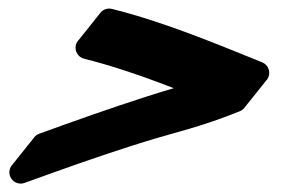

<svg xmlns="http://www.w3.org/2000/svg" viewBox="-20 -575 706 451"><path d="M559.1 -328.1C560.3 -329.3 561.4 -330.7 562.3 -332.2C563.5 -333.4 564.6 -334.8 565.6 -336.3C566.8 -337.5 567.9 -338.9 568.9 -340.4C570.1 -341.6 571.2 -343 572.1 -344.4C573.4 -345.7 574.5 -347 575.4 -348.5C576.6 -349.8 577.7 -351.1 578.7 -352.6C579.9 -353.9 581 -355.2 582 -356.7C583.2 -358 584.3 -359.3 585.2 -360.8C586.4 -362 587.5 -363.4 588.5 -364.9C589.7 -366.1 590.8 -367.5 591.8 -369C593 -370.2 594.1 -371.6 595 -373.1C596.3 -374.3 597.4 -375.7 598.3 -377.2C599.5 -378.4 600.6 -379.8 601.6 -381.3C602.8 -382.5 603.9 -383.9 604.9 -385.3C607.2 -387.8 609.2 -390.6 610.5 -393.9C616 -407.6 609.4 -423.1 595.8 -428.6C481.3 -474.7 365.8 -523.4 242.9 -554.1L242.8 -554.1C231.5 -556.9 220.2 -552 214.2 -542.8C213 -541.5 211.9 -540.1 210.9 -538.7C209.7 -537.4 208.6 -536.1 207.6 -534.6C206.4 -533.3 205.3 -532 204.4 -530.5C203.1 -529.2 202 -527.9 201.1 -526.4C199.9 -525.1 198.8 -523.8 197.8 -522.3C196.6 -521.1 195.5 -519.7 194.5 -518.2C193.3 -517 192.2 -515.6 191.3 -514.1C190 -512.9 189 -511.5 188 -510C186.8 -508.8 185.7 -507.4 184.7 -505.9C183.5 -504.7 182.4 -503.3 181.4 -501.8C180.2 -500.6 179.1 -499.2 178.2 -497.8C177 -496.5 175.9 -495.2 174.9 -493.7C173.7 -492.4 172.6 -491.1 171.6 -489.6C170.4 -488.3 169.3 -487 168.4 -485.5C167.1 -484.2 166.1 -482.9 165.1 -481.4C161.9 -478.1 159.4 -474 158.2 -469.3C154.7 -455 163.4 -440.5 177.6 -437L177.7 -437C236.3 -422.4 294.2 -403.1 351.6 -381.8C363.8 -377.2 376 -372.6 388.2 -367.9C366.8 -361.6 345.5 -355 324.4 -348.2C281.8 -334.7 239.7 -320.2 197.6 -305.7C155.6 -291 113.7 -276 71.9 -260.8C66.3 -258.8 61.8 -255 58.8 -250.3C57.5 -249 56.4 -247.7 55.5 -246.2C54.3 -244.9 53.2 -243.6 52.2 -242.1C51 -240.9 49.9 -239.5 48.9 -238C47.7 -236.8 46.6 -235.4 45.7 -233.9C44.4 -232.7 43.3 -231.3 42.4 -229.8C41.2 -228.6 40.1 -227.2 39.1 -225.8C37.9 -224.5 36.8 -223.1 35.9 -221.7C34.6 -220.4 33.5 -219 32.6 -217.6C31.3 -216.3 30.3 -215 29.3 -213.5C28.1 -212.2 27 -210.9 26 -209.4C24.8 -208.1 23.7 -206.8 22.8 -205.3C21.5 -204 20.4 -202.7 19.5 -201.2C18.3 -200 17.2 -198.6 16.2 -197.1C15 -195.9 13.9 -194.5 12.9 -193C11.7 -191.8 10.6 -190.4 9.7 -188.9C2.7 -181.9 0 -171.2 3.6 -161.3C8.6 -147.5 23.9 -140.3 37.7 -145.3L37.8 -145.4C79.4 -160.4 121 -175.4 162.7 -190C204.5 -204.4 246.3 -218.8 288.2 -232.1C330.2 -245.6 372 -257.7 415 -269.7C458.3 -281.7 501.8 -297.1 543.3 -313.7L543.5 -313.8C548.4 -315.8 552.8 -319.3 555.8 -324C557 -325.2 558.1 -326.6 559.1 -328.1Z"/></svg>

Font: Ambarawa
Style: Script
Weight: 500
Foundry: Ekosamp
Version: Version 1.001;